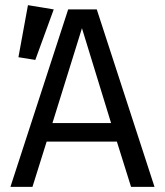

<svg xmlns="http://www.w3.org/2000/svg" viewBox="-20 -725 640 745"><path d="M433.5 -175.5H161L106 0H20.5L244.5 -688.5H355.5L579.5 0H488.5ZM183.5 -247.5H411L298 -615.5ZM88.5 -705 188.5 -688.5 117 -492.5 51.5 -503Z"/></svg>

Font: Fira Code Light
Style: Regular
Weight: 400
Monospace: yes
Version: Version 5.002